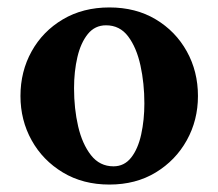

<svg xmlns="http://www.w3.org/2000/svg" viewBox="-20 -486 587 516"><path d="M274 10Q203 10 149 -22.5Q95 -55 65 -109Q35 -163 35 -228Q35 -294 65 -348Q95 -402 149 -434Q203 -466 274 -466Q345 -466 398.5 -434Q452 -402 482 -348Q512 -294 512 -228Q512 -163 482 -109Q452 -55 398.5 -22.5Q345 10 274 10ZM285 -39Q314 -39 332.5 -62.5Q351 -86 359.5 -125Q368 -164 368 -208Q368 -262 357.5 -310Q347 -358 324.5 -388Q302 -418 265 -418Q235 -418 216 -394.5Q197 -371 188 -332.5Q179 -294 179 -249Q179 -194 190 -146.5Q201 -99 224.5 -69Q248 -39 285 -39Z"/></svg>

Font: Spectral
Style: Bold
Weight: 700
Designer: Jean-Baptiste Levee
Foundry: Production Type
Version: Version 2.001